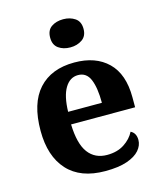

<svg xmlns="http://www.w3.org/2000/svg" viewBox="-116 -855 802 950"><g transform="rotate(-15 285.5 -380.0)"><path d="M306 10Q179 10 113 -62.5Q47 -135 47 -265Q47 -406 112 -477.5Q177 -549 295 -549Q404 -549 466.5 -488Q529 -427 529 -308V-257H201Q204 -157 238.5 -111Q273 -65 335 -65Q387 -65 423 -88.5Q459 -112 476 -146Q490 -139 496.5 -126.5Q503 -114 503 -97Q503 -69 482 -44.5Q461 -20 417.5 -5Q374 10 306 10ZM376 -321Q376 -398 358 -441Q340 -484 297 -484Q255 -484 230 -442.5Q205 -401 203 -321ZM297.1 -626Q261 -626 236.5 -643.5Q212 -661 212 -698Q212 -736 236.8 -753Q261.5 -770 297.5 -770Q332 -770 357.5 -753Q383 -736 383 -698Q383 -661 357.4 -643.5Q331.8 -626 297.1 -626Z"/></g></svg>

Font: Noto Serif Gujarati
Style: Regular
Weight: 400
Designer: Universal Thirst, Indian Type Foundry and the Monotype Design Team
Foundry: Monotype Imaging Inc.
Version: Version 2.102